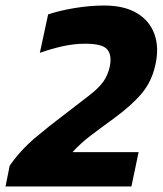

<svg xmlns="http://www.w3.org/2000/svg" viewBox="-45 -674 588 694"><path d="M-25 0 -10 -75Q29 -131 81 -175Q133 -219 193 -264Q248 -306 280 -331Q312 -356 328.5 -379Q345 -402 352 -434Q360 -475 342.5 -495.5Q325 -516 263 -516Q222 -516 180 -506.5Q138 -497 99 -483L129 -622Q171 -636 225.5 -645Q280 -654 332 -654Q404 -654 450 -626.5Q496 -599 513.5 -550Q531 -501 516 -437Q503 -379 467.5 -336.5Q432 -294 368 -247Q321 -213 283.5 -184.5Q246 -156 217 -124H456L430 0Z"/></svg>

Font: Kanit SemiBold
Style: Italic
Weight: 600
Italic angle: -12°
Designer: Katatrad Team
Foundry: CadsonDemak
Version: Version 2.000; ttfautohint (v1.8.3)